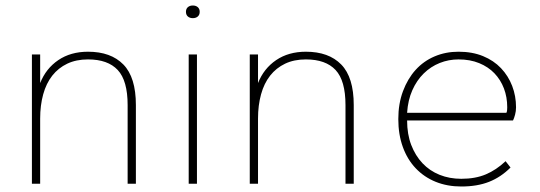

<svg xmlns="http://www.w3.org/2000/svg" viewBox="-20 -668 1962 698"><path d="M444 0V-286Q444 -375 408 -413.5Q372 -452 300 -452Q257 -452 224.5 -436.5Q192 -421 170 -393Q148 -365 137 -325Q126 -285 126 -237V0H96V-470H126V-366Q147 -419 192 -449.5Q237 -480 300 -480Q383 -480 428.5 -433.5Q474 -387 474 -286V0Z M666 0V-470H696V0ZM681 -602Q670 -602 663 -608Q656 -614 656 -625Q656 -636 663 -642Q670 -648 681 -648Q692 -648 699 -642Q706 -636 706 -625Q706 -614 699 -608Q692 -602 681 -602Z M1236 0V-286Q1236 -375 1200 -413.5Q1164 -452 1092 -452Q1049 -452 1016.5 -436.5Q984 -421 962 -393Q940 -365 929 -325Q918 -285 918 -237V0H888V-470H918V-366Q939 -419 984 -449.5Q1029 -480 1092 -480Q1175 -480 1220.5 -433.5Q1266 -387 1266 -286V0Z M1657 10Q1606 10 1564 -7Q1522 -24 1491.5 -56Q1461 -88 1444.5 -133.5Q1428 -179 1428 -235Q1428 -291 1445 -336.5Q1462 -382 1491 -414Q1520 -446 1560 -463Q1600 -480 1647 -480Q1697 -480 1736 -464Q1775 -448 1801.5 -420Q1828 -392 1842 -355.5Q1856 -319 1856 -278Q1856 -264 1852.5 -251Q1849 -238 1845 -230H1460Q1460 -180 1475 -141Q1490 -102 1516 -74.5Q1542 -47 1578 -32.5Q1614 -18 1657 -18Q1708 -18 1746 -34Q1784 -50 1818 -82L1836 -59Q1801 -24 1758 -7Q1715 10 1657 10ZM1647 -452Q1611 -452 1578.5 -439Q1546 -426 1520.5 -401Q1495 -376 1479 -340Q1463 -304 1460 -258H1821Q1823 -262 1823.5 -267.5Q1824 -273 1824 -278Q1824 -315 1812 -346.5Q1800 -378 1777.5 -401.5Q1755 -425 1722 -438.5Q1689 -452 1647 -452Z"/></svg>

Font: Celebes Thin
Style: Regular
Weight: 250
Designer: Anugrah Pasau
Foundry: Lafontype
Version: Version 1.000; ttfautohint (v1.8.4)